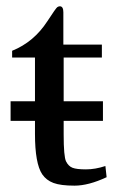

<svg xmlns="http://www.w3.org/2000/svg" viewBox="-20 -581 360 611"><path d="M170.4 -561Q181.6 -561 181.6 -542V-439H304.2V-397.9H182.6V-258.8H307.6V-196.3H182.6V-153.3Q182.6 -82.5 190.2 -67.4Q197.8 -52.2 210.7 -47.1Q223.6 -42 253.4 -42Q283.2 -42 315.4 -52.7L319.3 -17.1Q261.7 9.8 217.3 9.8Q172.9 9.8 150.1 1.2Q127.4 -7.3 114.3 -26.4Q91.3 -61 91.3 -154.8V-196.3H13.7V-258.8H91.3V-397.9H18.6V-419.4Q87.9 -447.3 130.9 -513.7Q158.2 -555.7 162.4 -558.3Q166.5 -561 170.4 -561Z"/></svg>

Font: RadleyRegular
Style: Regular
Weight: 400
Designer: vernon adams
Foundry: vernon adams
Version: Version 1.000;PS 001.001;hotconv 1.0.56